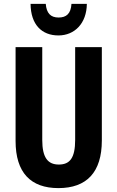

<svg xmlns="http://www.w3.org/2000/svg" viewBox="-20 -956 602 986"><path d="M426 -936H347C344 -886 321 -866 281 -866C240 -866 219 -888 215 -936H137C138 -829 195 -774 280 -774C363 -774 425 -836 426 -936ZM503 -235V-714H366V-238C366 -145 339 -111 282 -111C226 -111 197 -146 197 -237V-714H60V-232C60 -69 138 10 280 10C425 10 503 -71 503 -235Z"/></svg>

Font: Noto Sans Georgian ExtraCondensed Bold
Style: Regular
Weight: 700
Width: 2
Designer: Monotype Design Team, Akaki Razmadze
Foundry: Google LLC
Version: Version 2.005